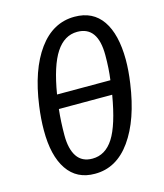

<svg xmlns="http://www.w3.org/2000/svg" viewBox="-113 -835 796 932"><g transform="rotate(-15 284.5 -369.0)"><path d="M255.9 -62Q321.3 -62 362.3 -126Q403.3 -189.9 428.2 -336.9H160.2Q153.3 -274.9 153.3 -206.1Q153.3 -137.2 178.7 -99.6Q204.1 -62 255.9 -62ZM342.8 -675.8Q277.8 -675.8 235.4 -611.3Q192.9 -546.9 169.9 -407.2H438Q445.8 -463.4 445.8 -531.7Q445.8 -675.8 342.8 -675.8ZM349.1 -750Q440.9 -750 488.3 -681.2Q535.6 -612.3 536.1 -484.9Q536.1 -429.7 526.9 -367.2Q502 -190.4 429.7 -88.9Q357.4 12.7 249 12.2Q158.2 12.7 110.4 -57.6Q62.5 -127.9 63 -255.9Q63 -312 71.8 -376Q95.7 -551.8 168 -650.9Q240.2 -750 349.1 -750Z"/></g></svg>

Font: FiraSans-Italic
Style: Italic
Weight: 400
Italic angle: -8°
Designer: Carrois Corporate & Edenspiekermann AG
Foundry: Carrois Corporate GbR & Edenspiekermann AG
Version: Version 3.106;PS 003.106;hotconv 1.0.70;makeotf.lib2.5.58329